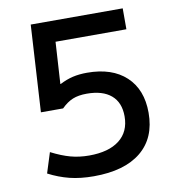

<svg xmlns="http://www.w3.org/2000/svg" viewBox="-83 -803 805 886"><g transform="rotate(-10 320.0 -360.0)"><path d="M286 10Q223 10 173 -2.5Q123 -15 75 -40L105 -135Q154 -110 194.5 -99Q235 -88 281 -88Q373 -88 423 -127Q473 -166 473 -238Q473 -303 433 -337Q393 -371 319 -371Q280 -371 253 -360Q226 -349 200 -323H96L120 -730H551V-632H219L207 -436H209Q240 -452 270 -459Q300 -466 337 -466Q454 -466 519.5 -405Q585 -344 585 -235Q585 -117 507.5 -53.5Q430 10 286 10Z"/></g></svg>

Font: M PLUS 2 Medium
Style: Regular
Weight: 500
Designer: Coji Morishita
Foundry: UNDERFOREST DESIGN
Version: Version 1.001